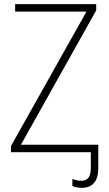

<svg xmlns="http://www.w3.org/2000/svg" viewBox="-20 -734 527 926"><path d="M374 172C427 172 454 139 454 78V-36H81L444 -684V-714H53V-678H397L33 -30V0H418V76C418 119 403 138 372 138C357 138 342 134 329 129V163C340 168 356 172 374 172Z"/></svg>

Font: Noto Sans SemiCondensed ExtraLight
Style: Regular
Weight: 200
Width: 4
Designer: Monotype Design Team
Foundry: Monotype Imaging Inc.
Version: Version 2.013